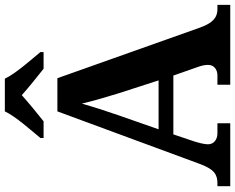

<svg xmlns="http://www.w3.org/2000/svg" viewBox="-109 -862 971 793"><g transform="rotate(-90 376.5 -465.5)"><path d="M203 -784V-771H272C300 -793 350 -834 380 -861C410 -834 461 -793 489 -771H558V-784C527 -822 469 -886 448 -931H313C292 -886 234 -822 203 -784ZM4 0H264V-53H222C199 -53 177 -66 177 -92C177 -108 184 -133 189 -149L218 -235H461L496 -135C500 -124 505 -108 505 -92C505 -64 482 -53 462 -53H423V0H753V-53H735C703 -53 679 -69 659 -125L450 -714H313L96 -126C74 -66 52 -53 16 -53H4ZM239 -296 298 -465C314 -511 333 -570 345 -613C356 -566 374 -505 388 -460L441 -296Z"/></g></svg>

Font: Noto Serif Test
Style: Bold
Weight: 700
Version: Version 1.000